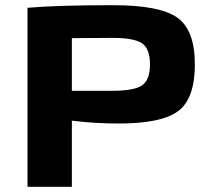

<svg xmlns="http://www.w3.org/2000/svg" viewBox="-20 -720 811 740"><path d="M416 -700Q596 -700 663.5 -652Q731 -604 731 -472Q731 -340 667 -292Q603 -244 439 -244Q343 -244 257 -255V0H86V-690Q202 -700 416 -700ZM257 -370H413Q497 -370 527.5 -391Q558 -412 558 -472Q558 -532 527.5 -553Q497 -574 413 -574L257 -573Z"/></svg>

Font: Exo 2 Expanded
Style: Bold
Weight: 700
Width: 7
Designer: Natanael Gama
Version: Version 1.001;PS 001.001;hotconv 1.0.70;makeotf.lib2.5.58329